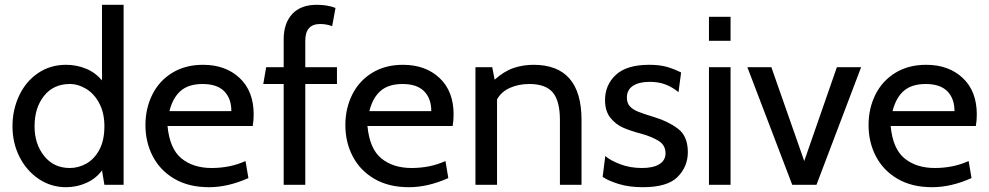

<svg xmlns="http://www.w3.org/2000/svg" viewBox="-20 -770 4120 800"><path d="M495 -750V0H415L405 -60Q380 -26 340 -8Q300 10 255 10Q193 10 142 -24Q91 -58 61.5 -116Q32 -174 32 -244Q32 -312 59.5 -371Q87 -430 138 -465Q189 -500 255 -500Q299 -500 338 -484Q377 -468 405 -435V-750ZM415 -244Q415 -299 394 -339Q373 -379 339.5 -399.5Q306 -420 271 -420Q203 -420 163.5 -370.5Q124 -321 124 -244Q124 -170 164 -120Q204 -70 271 -70Q307 -70 340 -88.5Q373 -107 394 -146Q415 -185 415 -244Z M586 -249Q586 -318 614.5 -375.5Q643 -433 697.5 -466.5Q752 -500 826 -500Q920 -500 978.5 -445Q1037 -390 1037 -293Q1037 -268 1033 -245H678Q687 -150 736 -110Q785 -70 862 -70Q939 -70 1003 -99L1015 -28Q930 10 851 10Q767 10 707.5 -24.5Q648 -59 617 -118Q586 -177 586 -249ZM944 -307Q944 -360 914 -390Q884 -420 824 -420Q766 -420 733 -391.5Q700 -363 686 -307Z M1162 -420H1077L1089 -490H1162V-606Q1162 -673 1197.5 -711.5Q1233 -750 1300 -750Q1344 -750 1378 -737L1364 -661Q1340 -670 1314 -670Q1252 -670 1252 -600V-490H1384V-420H1252V0H1162Z M1419 -249Q1419 -318 1447.5 -375.5Q1476 -433 1530.5 -466.5Q1585 -500 1659 -500Q1753 -500 1811.5 -445Q1870 -390 1870 -293Q1870 -268 1866 -245H1511Q1520 -150 1569 -110Q1618 -70 1695 -70Q1772 -70 1836 -99L1848 -28Q1763 10 1684 10Q1600 10 1540.5 -24.5Q1481 -59 1450 -118Q1419 -177 1419 -249ZM1777 -307Q1777 -360 1747 -390Q1717 -420 1657 -420Q1599 -420 1566 -391.5Q1533 -363 1519 -307Z M2403 -270V0H2313V-270Q2313 -349 2283.5 -384.5Q2254 -420 2185 -420Q2141 -420 2105 -404Q2069 -388 2051 -356V0H1961V-490H2031L2041 -438Q2080 -473 2119.5 -486.5Q2159 -500 2203 -500Q2403 -500 2403 -270Z M2491 -33 2502 -120Q2522 -102 2563.5 -86Q2605 -70 2655 -70Q2702 -70 2727.5 -86Q2753 -102 2753 -131Q2753 -165 2725 -182.5Q2697 -200 2655 -212Q2609 -224 2577.5 -237.5Q2546 -251 2523.5 -279Q2501 -307 2501 -353Q2501 -416 2546 -458Q2591 -500 2685 -500Q2728 -500 2758 -491.5Q2788 -483 2818 -468L2807 -386Q2783 -406 2754 -417.5Q2725 -429 2687 -429Q2643 -429 2617.5 -412.5Q2592 -396 2592 -363Q2592 -341 2604 -327.5Q2616 -314 2638 -305Q2660 -296 2706 -282Q2763 -265 2804.5 -234Q2846 -203 2846 -136Q2846 -76 2803.5 -33Q2761 10 2659 10Q2601 10 2557.5 -3.5Q2514 -17 2491 -33Z M2934 -700H3024V-600H2934ZM2934 -490H3024V0H2934Z M3094 -490H3194L3331 -99L3467 -490H3568L3382 0H3281Z M3599 -249Q3599 -318 3627.5 -375.5Q3656 -433 3710.5 -466.5Q3765 -500 3839 -500Q3933 -500 3991.5 -445Q4050 -390 4050 -293Q4050 -268 4046 -245H3691Q3700 -150 3749 -110Q3798 -70 3875 -70Q3952 -70 4016 -99L4028 -28Q3943 10 3864 10Q3780 10 3720.5 -24.5Q3661 -59 3630 -118Q3599 -177 3599 -249ZM3957 -307Q3957 -360 3927 -390Q3897 -420 3837 -420Q3779 -420 3746 -391.5Q3713 -363 3699 -307Z"/></svg>

Font: Cabin
Style: Regular
Weight: 400
Designer: Pablo Impallari
Foundry: Pablo Impallari. http://www.impallari.com Igino Marini. http://www.ikern.com
Version: Version 2.200